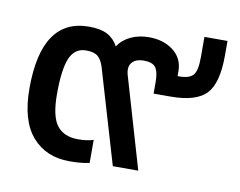

<svg xmlns="http://www.w3.org/2000/svg" viewBox="-64 -604 871 697"><g transform="rotate(10 372.0 -255.0)"><path d="M231 9.8Q145 9.8 94 -48.8Q43 -107.4 43 -226.1Q43 -483.9 217.8 -483.9Q260.3 -483.9 285.4 -470.7Q310.5 -457.5 325.2 -430.2Q342.3 -456.1 372.1 -470Q401.9 -483.9 439 -483.9Q492.2 -483.9 528.6 -456.1Q564.9 -428.2 564.9 -379.9V-362.8H570.8Q608.4 -362.8 622.3 -379.2Q636.2 -395.5 636.2 -443.8V-520H721.2V-465.8Q721.2 -363.3 683.6 -324.2Q646 -285.2 551.8 -285.2H490.2V-327.1Q490.2 -365.2 478.5 -381.1Q466.8 -397 435.1 -397Q404.3 -397 390.9 -380.1Q377.4 -363.3 386.2 -334L483.9 0H390.1L288.1 -345.2Q280.3 -372.6 266.1 -384.8Q252 -397 222.2 -397Q180.7 -397 162.8 -356Q145 -314.9 145 -223.1Q145 -140.1 170.7 -107.2Q196.3 -74.2 249 -74.2Q282.2 -74.2 305.2 -82V2.9Q275.9 9.8 231 9.8Z"/></g></svg>

Font: Kanit
Style: Regular
Weight: 400
Designer: Katatrad Team
Foundry: CadsonDemak
Version: Version 1.000;PS 001.000;hotconv 1.0.88;makeotf.lib2.5.64775